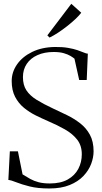

<svg xmlns="http://www.w3.org/2000/svg" viewBox="-20 -1004 548 1034"><path d="M245.5 11Q183 11 139.5 0Q96 -11 68.2 -22.2Q40.5 -33.5 25 -35L33 -189H76.5L101.5 -65Q123 -51.5 143.2 -40.2Q163.5 -29 188.5 -22.5Q213.5 -16 248.5 -16Q307 -16 345 -37.5Q383 -59 401.8 -94.8Q420.5 -130.5 420.5 -173Q420.5 -220 395.8 -251.8Q371 -283.5 329.8 -307Q288.5 -330.5 238 -352Q207 -365.5 173 -382.2Q139 -399 109.5 -423Q80 -447 61.5 -482.2Q43 -517.5 43 -567.5Q43 -616 72 -657.5Q101 -699 153.5 -724.5Q206 -750 276 -751Q316.5 -751.5 346.5 -746.2Q376.5 -741 397.5 -733.8Q418.5 -726.5 432 -720.8Q445.5 -715 453 -715L447 -573H406.5L381 -688Q374 -694 360 -702.5Q346 -711 323.8 -717.5Q301.5 -724 269 -724Q219 -724 181.8 -707.2Q144.5 -690.5 124 -660Q103.5 -629.5 103.5 -589Q103.5 -546 122.2 -517.5Q141 -489 177.2 -466.5Q213.5 -444 266 -419.5Q303 -402.5 341.2 -383.8Q379.5 -365 412 -339.8Q444.5 -314.5 464.2 -278.2Q484 -242 484 -189Q484 -156 470.8 -121Q457.5 -86 429 -56Q400.5 -26 355.2 -7.5Q310 11 245.5 11ZM246.5 -802 235 -813.5 364 -983.5 417.5 -935.5Q406.5 -920.5 386 -901.2Q365.5 -882 341 -862.8Q316.5 -843.5 292 -827.5Q267.5 -811.5 247.5 -802Z"/></svg>

Font: Merriweather 144pt Light
Style: Regular
Weight: 300
Version: Version 2.100